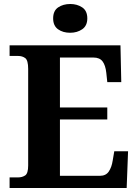

<svg xmlns="http://www.w3.org/2000/svg" viewBox="-20 -941 693 961"><path d="M28 0V-53H70Q91 -53 106 -63Q121 -73 121 -113V-596Q121 -639 106.5 -650Q92 -661 70 -661H28V-714H583L587 -530H517L512 -577Q508 -614 493.5 -633.5Q479 -653 448 -653H280V-403H517V-343H280V-61H480Q510 -61 524.5 -82.5Q539 -104 544 -137L552 -184H621L614 0ZM331 -777Q295 -777 270.5 -794.5Q246 -812 246 -849Q246 -887 271 -904Q296 -921 332 -921Q366 -921 391.5 -904Q417 -887 417 -849Q417 -812 391.5 -794.5Q366 -777 331 -777Z"/></svg>

Font: Noto Serif Khojki
Style: Bold
Weight: 700
Version: Version 2.003